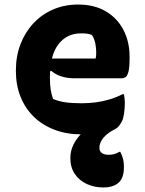

<svg xmlns="http://www.w3.org/2000/svg" viewBox="-20 -576 640 846"><path d="M290 121Q290 89 303.5 61.5Q317 34 340 11.5Q363 -11 392.5 -29Q422 -47 455 -61Q468 -67 480.5 -76Q493 -85 506 -98.5Q519 -112 530 -130Q530 -66 517 -41Q504 -16 489 -8Q456 8 437 29.5Q418 51 418 76Q418 90 428.5 98Q439 106 458 106Q472 106 483 103Q494 100 506 93H510Q516 105 519.5 115.5Q523 126 524.5 136.5Q526 147 526 161Q526 208 502.5 229Q479 250 435 250Q396 250 363 235Q330 220 310 191Q290 162 290 121ZM324 -556Q395 -556 445.5 -526.5Q496 -497 523.5 -445Q551 -393 551 -325V-320Q551 -279 546 -260Q541 -241 533 -236Q525 -231 516 -231H308Q275 -231 248.5 -240Q222 -249 206 -264L184 -254L190 -318H401Q403 -324 403.5 -331.5Q404 -339 404 -344Q404 -364 400 -384.5Q396 -405 385 -422Q374 -426 364.5 -427.5Q355 -429 336 -429Q275 -429 237.5 -381Q200 -333 200 -234V-231Q200 -203 203.5 -180.5Q207 -158 214 -140Q237 -130 266.5 -125.5Q296 -121 339 -121Q371 -121 402 -125Q433 -129 463 -138Q493 -147 520 -161H526Q528 -151 529 -141.5Q530 -132 530 -123Q530 -89 521 -66.5Q512 -44 495 -27Q479 -11 454 -1.5Q429 8 399.5 12Q370 16 338 16Q274 16 221 -4Q168 -24 130 -60.5Q92 -97 71 -148.5Q50 -200 50 -263V-266Q50 -328 70 -380.5Q90 -433 126.5 -472.5Q163 -512 213.5 -534Q264 -556 324 -556Z"/></svg>

Font: Recursive Casual ExtraBold
Style: Regular
Weight: 800
Version: Version 1.047